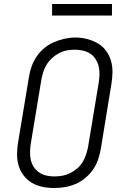

<svg xmlns="http://www.w3.org/2000/svg" viewBox="-20 -934 640 962"><path d="M251 8Q221 8 192 2Q163 -4 139 -18.5Q115 -33 98 -55.5Q81 -78 73 -105.5Q65 -133 65.5 -163Q66 -193 71 -223L125 -548Q129 -575 138.5 -601.5Q148 -628 164 -651.5Q180 -675 202.5 -693.5Q225 -712 251 -723Q277 -734 304 -740Q331 -746 358 -746Q388 -746 416.5 -738.5Q445 -731 469.5 -717Q494 -703 511 -680Q528 -657 536 -629.5Q544 -602 543.5 -572Q543 -542 538 -512L485 -187Q480 -160 471 -133.5Q462 -107 445.5 -83.5Q429 -60 406.5 -41.5Q384 -23 358 -12Q332 -1 305 3.5Q278 8 251 8ZM252 -50Q272 -50 292 -53.5Q312 -57 330.5 -66Q349 -75 365.5 -89Q382 -103 393 -120.5Q404 -138 410.5 -157.5Q417 -177 421 -196L475 -522Q478 -542 478.5 -563Q479 -584 474 -603Q469 -622 458.5 -638.5Q448 -655 431.5 -665.5Q415 -676 395.5 -680.5Q376 -685 355 -685Q335 -685 315.5 -681.5Q296 -678 277.5 -668.5Q259 -659 243 -645Q227 -631 215.5 -613.5Q204 -596 198 -577Q192 -558 188 -539L134 -213Q131 -193 130.5 -172Q130 -151 134.5 -132Q139 -113 149.5 -97Q160 -81 176 -70Q192 -59 212 -54.5Q232 -50 252 -50ZM241 -856V-914H541V-856Z"/></svg>

Font: Iosevka Etoile Light Oblique
Style: Regular
Weight: 300
Italic angle: -9°
Designer: Belleve Invis
Foundry: Belleve Invis
Version: Version 15.5.2; ttfautohint (v1.8.4)